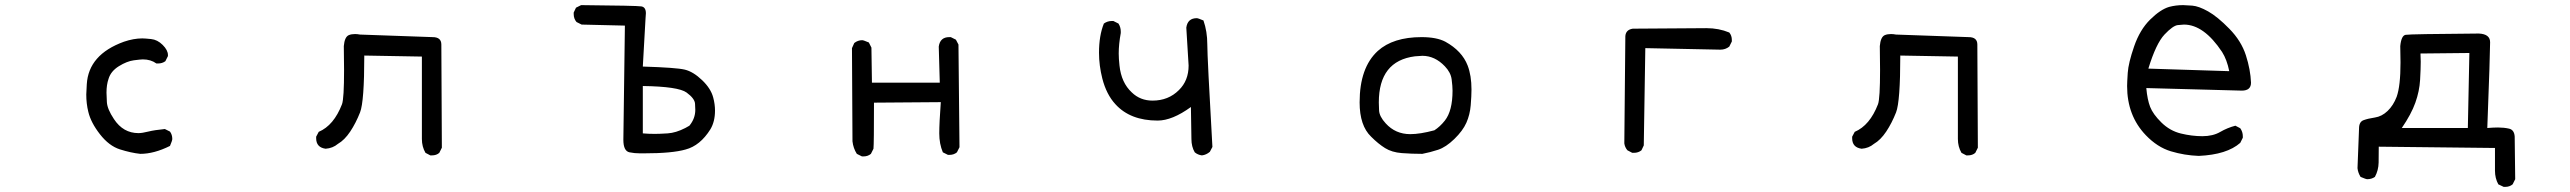

<svg xmlns="http://www.w3.org/2000/svg" viewBox="-20 -595 10040 750"><path d="M528 6Q491 2 448.5 -11.5Q406 -25 370.5 -70.5Q335 -116 325 -158Q317 -190 317 -226L319 -266Q326 -382 464 -432Q502 -445 536 -445Q545 -445 570 -442.5Q595 -440 615.5 -419.5Q636 -399 636 -380V-376L626 -356Q614 -347 597 -347H591Q569 -363 538 -363Q530 -363 503 -359.5Q476 -356 444.5 -336.5Q413 -317 404 -287Q396 -264 396 -233Q396 -223 397.5 -196Q399 -169 425 -130Q461 -75 521 -75Q535 -75 559 -81Q583 -87 624 -91L644 -81Q653 -69 653 -52Q653 -46 644 -25Q582 6 528 6Z M1667 12H1661L1642 2Q1628 -22 1628 -52V-374L1403 -378Q1403 -198 1386.5 -156Q1370 -114 1348 -81Q1326 -48 1300 -33Q1280 -16 1252 -14Q1215 -19 1215 -55V-61L1225 -80Q1284 -105 1316 -188Q1324 -210 1324 -322L1323 -415Q1326 -451 1343 -458Q1353 -462 1367 -462Q1376 -462 1386 -460L1670 -450Q1704 -450 1704 -421L1706 -18L1696 2Q1685 12 1667 12Z M2495 4H2480Q2458 4 2439 0Q2415 -5 2415 -49L2421 -495L2252 -499L2232 -509Q2221 -522 2221 -540V-546L2230 -565L2250 -575Q2468 -573 2485.5 -570Q2503 -567 2503 -543Q2503 -539 2501.5 -521Q2500 -503 2491 -335Q2622 -331 2655 -323Q2688 -315 2722.5 -282Q2757 -249 2766 -214Q2773 -188 2773 -163Q2773 -120 2755 -90Q2715 -26 2658 -11Q2606 4 2495 4ZM2538 -72Q2556 -72 2588 -74Q2620 -76 2657 -95L2673 -104Q2696 -132 2696 -166Q2696 -169 2695 -189.5Q2694 -210 2662 -233.5Q2630 -257 2491 -259V-74Q2513 -72 2538 -72Z M3353 16H3347L3327 6Q3313 -16 3310 -43L3308 -407L3317 -427Q3331 -438 3348 -438Q3353 -438 3374 -429L3384 -409L3386 -272H3651L3647 -413Q3652 -450 3688 -450H3694L3714 -440L3724 -421L3728 -20L3718 0Q3706 10 3689 10H3683L3663 0Q3649 -33 3649 -74Q3649 -114 3655 -196L3394 -194Q3394 -33 3392 -14L3382 6Q3370 16 3353 16Z M4675 12Q4659 10 4647 0Q4634 -22 4634 -52L4632 -177Q4559 -124 4502 -124Q4395 -124 4337 -188Q4302 -226 4286 -288Q4273 -339 4273 -389Q4273 -456 4292 -503Q4306 -513 4323 -513H4329L4349 -503Q4358 -489 4358 -472V-466Q4350 -422 4350 -386Q4350 -366 4353 -339Q4360 -272 4401 -234Q4434 -202 4482 -202Q4544 -202 4585 -243Q4623 -280 4623 -339L4614 -487Q4619 -524 4655 -524Q4660 -524 4681 -515Q4696 -472 4696 -422Q4696 -372 4716 -21L4706 -2Q4692 10 4675 12Z M5536 6Q5494 6 5455.5 3Q5417 0 5390.5 -16.5Q5364 -33 5336 -61Q5291 -104 5291 -195Q5291 -331 5362 -396Q5422 -450 5533 -450Q5592 -450 5626 -432Q5691 -396 5713 -339Q5728 -300 5728 -245Q5728 -221 5725 -184Q5722 -147 5708 -115.5Q5694 -84 5661 -52Q5628 -20 5597.5 -10Q5567 0 5536 6ZM5489 -71Q5527 -71 5583 -86Q5605 -100 5624 -124Q5654 -162 5654 -241Q5654 -258 5650.5 -285Q5647 -312 5624 -336Q5585 -377 5536 -377Q5528 -377 5507 -375Q5366 -357 5366 -195Q5366 -188 5367 -164Q5368 -140 5393 -113Q5431 -71 5489 -71Z M6362 2H6356L6337 -8Q6327 -20 6325 -35L6329 -454Q6331 -479 6358 -483L6646 -485Q6694 -485 6735 -468Q6745 -456 6745 -439V-433L6735 -413Q6720 -401 6700 -401L6407 -407L6401 -27L6392 -8Q6380 2 6362 2Z M7667 12H7661L7642 2Q7628 -22 7628 -52V-374L7403 -378Q7403 -198 7386.5 -156Q7370 -114 7348 -81Q7326 -48 7300 -33Q7280 -16 7252 -14Q7215 -19 7215 -55V-61L7225 -80Q7284 -105 7316 -188Q7324 -210 7324 -322L7323 -415Q7326 -451 7343 -458Q7353 -462 7367 -462Q7376 -462 7386 -460L7670 -450Q7704 -450 7704 -421L7706 -18L7696 2Q7685 12 7667 12Z M8569 14Q8513 12 8460 -4Q8407 -20 8362 -67Q8289 -143 8289 -259Q8289 -272 8291.5 -310.5Q8294 -349 8316.5 -414Q8339 -479 8379 -518.5Q8419 -558 8453 -568Q8479 -575 8508 -575Q8518 -575 8543.5 -573Q8569 -571 8605.5 -550.5Q8642 -530 8688.5 -482.5Q8735 -435 8753 -379Q8771 -323 8773 -272Q8773 -241 8737 -241L8364 -251Q8368 -206 8379 -177.5Q8390 -149 8423 -116.5Q8456 -84 8499 -73.5Q8542 -63 8583 -63Q8624 -63 8652.5 -79.5Q8681 -96 8712 -104L8731 -94Q8741 -80 8741 -63V-57L8731 -37Q8679 9 8569 14ZM8688 -317Q8679 -362 8660 -392Q8589 -499 8511 -499Q8506 -499 8487 -497Q8468 -495 8435 -460Q8402 -425 8372 -327Z M9766 135H9760L9739 125Q9726 101 9726 72V-17L9272 -22Q9272 10 9271.5 40Q9271 70 9257 96Q9244 105 9227 105Q9222 105 9201 96Q9191 80 9189 62L9195 -93Q9195 -119 9212.5 -125.5Q9230 -132 9257 -136Q9284 -140 9306.5 -161.5Q9329 -183 9342 -217Q9357 -259 9357 -351L9356 -415Q9360 -456 9377 -459Q9394 -462 9663 -464Q9707 -462 9707 -430Q9707 -385 9696 -95Q9720 -97 9738 -97Q9761 -97 9781 -92.5Q9801 -88 9803 -62L9805 105L9795 125Q9783 135 9766 135ZM9620 -95 9626 -388 9435 -386 9436 -354Q9436 -327 9433.5 -283Q9431 -239 9415 -194Q9399 -149 9362 -95Z"/></svg>

Font: Xiaolai Mono SC
Style: Regular
Weight: 400
Monospace: yes
Designer: LXGW / Nozomi Seto
Version: Version 3.113;September 30, 2024